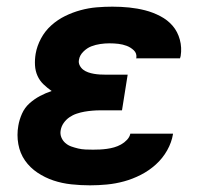

<svg xmlns="http://www.w3.org/2000/svg" viewBox="-20 -548 640 576"><path d="M250 8Q222 8 194 5Q166 2 140.5 -6.5Q115 -15 92.5 -30Q70 -45 55 -66.5Q40 -88 35 -115.5Q30 -143 35 -171Q38 -189 46 -207Q54 -225 68.5 -238Q83 -251 100 -260Q117 -269 135 -275Q122 -284 110.5 -295Q99 -306 92.5 -320.5Q86 -335 85 -352Q84 -369 87 -387Q91 -410 103 -432.5Q115 -455 134 -472Q153 -489 175.5 -500Q198 -511 222 -517.5Q246 -524 270 -526Q294 -528 317 -528Q343 -528 367.5 -525.5Q392 -523 415.5 -517Q439 -511 461 -499.5Q483 -488 498 -470.5Q513 -453 519.5 -429Q526 -405 522 -380L520 -373H388L389 -374Q391 -388 381.5 -397Q372 -406 360 -410.5Q348 -415 335 -416.5Q322 -418 308 -418Q295 -418 281 -416Q267 -414 254 -409Q241 -404 230 -393Q219 -382 217 -369Q215 -360 219 -352Q223 -344 229.5 -339Q236 -334 244.5 -331Q253 -328 262 -326.5Q271 -325 279.5 -324.5Q288 -324 297 -324H363L346 -217H280Q269 -217 257 -216Q245 -215 233.5 -213Q222 -211 210 -207Q198 -203 188 -196Q178 -189 171 -179Q164 -169 162 -157Q160 -146 164 -136Q168 -126 176 -119Q184 -112 194 -108.5Q204 -105 214.5 -102.5Q225 -100 236.5 -99.5Q248 -99 259 -99Q270 -99 280 -99.5Q290 -100 301 -101.5Q312 -103 322.5 -106Q333 -109 343 -114.5Q353 -120 361 -128.5Q369 -137 371 -147H499V-146Q495 -121 481.5 -97Q468 -73 447.5 -54.5Q427 -36 402.5 -23.5Q378 -11 352.5 -4Q327 3 301 5.5Q275 8 250 8Z"/></svg>

Font: Iosevka Aile Extrabold Oblique
Style: Regular
Weight: 800
Italic angle: -9°
Designer: Belleve Invis
Foundry: Belleve Invis
Version: Version 31.1.0; ttfautohint (v1.8.4)